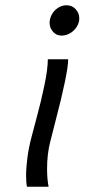

<svg xmlns="http://www.w3.org/2000/svg" viewBox="-20 -713 323 733"><path d="M233.9 -692.9Q254.9 -692.9 268.8 -678Q282.7 -663.1 282.7 -642.6Q282.7 -626.5 273.2 -611.1Q263.7 -595.7 248 -586.4Q232.4 -577.1 214.8 -577.1Q195.3 -577.1 182.4 -591.8Q169.4 -606.4 169.4 -626Q169.4 -642.6 178 -658Q186.5 -673.3 201.4 -683.1Q216.3 -692.9 233.9 -692.9ZM194.3 -260.3 172.4 -174.3Q159.7 -127 159.7 -67.9Q159.7 -30.3 165.5 0H83Q79.6 -15.6 79.6 -42.5Q79.6 -73.2 84.7 -111.6Q89.8 -149.9 100.1 -189L119.1 -260.7Q137.2 -327.1 149.9 -388.9Q162.6 -450.7 162.6 -486.8H240.2Q240.7 -462.4 227.3 -398.4Q213.9 -334.5 194.3 -260.3Z"/></svg>

Font: Lesson One Light
Style: Italic
Weight: 300
Italic angle: -14°
Designer: But Ko, Victor Gaultney, Annie Olsen, Julie Remington, Don Collingsworth, Eric Hays, Becca Hirsbrunner
Version: Version 1.100